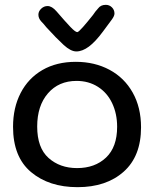

<svg xmlns="http://www.w3.org/2000/svg" viewBox="-20 -773 638 795"><path d="M34 -248Q34 -327 65.5 -388Q97 -449 155.5 -483Q214 -517 294 -517Q372 -517 433.5 -484Q495 -451 529.5 -389.5Q564 -328 564 -246Q564 -126 492 -62Q420 2 301 2Q183 2 108.5 -60.5Q34 -123 34 -248ZM465 -248Q465 -302 444.5 -345.5Q424 -389 385.5 -413.5Q347 -438 297 -438Q223 -438 178.5 -386.5Q134 -335 134 -249Q134 -161 181 -119Q228 -77 299 -77Q373 -77 419 -120.5Q465 -164 465 -248ZM454 -717Q454 -707 443 -692Q437 -684 406 -642Q375 -600 348 -580Q321 -560 296 -560Q273 -560 243.5 -587Q214 -614 172 -660Q160 -675 151 -684Q139 -697 139 -712Q139 -726 150.5 -737Q162 -748 177 -748Q195 -748 214 -726Q251 -683 271.5 -661.5Q292 -640 300 -640Q305 -640 323.5 -661Q342 -682 365 -711Q374 -725 386 -738Q397 -753 418 -753Q433 -753 443.5 -742.5Q454 -732 454 -717Z"/></svg>

Font: Mali Medium
Style: Regular
Weight: 500
Version: Version 1.000; ttfautohint (v1.6)